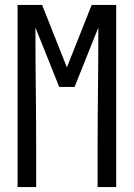

<svg xmlns="http://www.w3.org/2000/svg" viewBox="-20 -755 540 775"><path d="M51 0V-735H150L250 -483L350 -735H449V0H374V-147Q374 -271 375.5 -395.5Q377 -520 377 -644L281 -404H219L123 -644Q123 -520 124.5 -395.5Q126 -271 126 -147V0Z"/></svg>

Font: Iosevka srxl
Style: Regular
Weight: 400
Monospace: yes
Designer: Belleve Invis
Foundry: Belleve Invis
Version: Version 33.0.1; ttfautohint (v1.8.3)